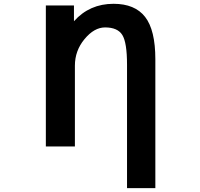

<svg xmlns="http://www.w3.org/2000/svg" viewBox="-20 -761 1040 1000"><path d="M571.3 -741.2Q682.6 -741.2 735.8 -672.9Q789.1 -604.5 789.1 -452.1V218.8H641.6V-423.8Q641.6 -539.1 617.2 -578.6Q592.8 -618.2 527.3 -618.2Q470.7 -618.2 420.4 -557.6Q370.1 -497.1 370.1 -418.9V2H218.8V-732.4H365.2V-650.4Q446.3 -741.2 571.3 -741.2Z"/></svg>

Font: Gen Shin Gothic Monospace Bold
Style: Bold
Weight: 700
Designer: [Source Han Sans]
Ryoko NISHIZUKA  (kana & ideographs); Paul D. Hunt (Latin, Greek & Cyrillic); Wenlong ZHANG  (bopomofo
Version: Version 1.002.20150607